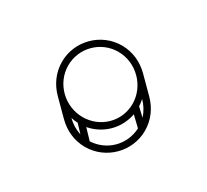

<svg xmlns="http://www.w3.org/2000/svg" viewBox="-62 -250 428 397"><g transform="rotate(30 152.0 -51.0)"><path d="M42 -70C42 -44 53 -21 70 -4L105 31C122 48 145 59 171 59C221 59 262 18 262 -32C262 -58 251 -81 234 -98L199 -133C182 -150 159 -161 133 -161C83 -161 42 -120 42 -70ZM247 -29C245 11 214 42 174 44L153 22C190 15 218 -13 225 -50ZM244 -53 226 -70C226 -76 225 -81 224 -86C233 -77 240 -66 244 -53ZM150 41C137 37 126 30 117 21C122 22 127 23 133 23ZM212 -67C212 -25 178 8 136 8C93 8 57 -27 57 -70C57 -112 91 -146 133 -146C176 -146 212 -110 212 -67Z"/></g></svg>

Font: Blanket
Style: Ugh
Weight: 900
Foundry: Cannot Into Space Fonts
Version: Version 0.9